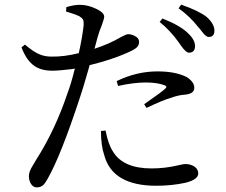

<svg xmlns="http://www.w3.org/2000/svg" viewBox="-20 -783 977 831"><path d="M139 28Q124 28 114.5 13.5Q105 -1 105 -21Q105 -40 122 -67Q130 -80 135 -89Q219 -220 273 -382Q287 -418 304 -486Q300 -486 292 -484Q233 -477 207 -477Q159 -477 130 -497Q95 -520 73 -578L88 -590Q121 -562 144 -551Q170 -538 202 -538Q258 -537 321 -553Q336 -620 342 -673Q343 -690 339.5 -697.5Q336 -705 323 -713Q309 -720 276 -730Q269 -732 266 -733L267 -752Q301 -763 331.5 -762Q362 -761 396 -745Q430 -729 431 -712Q431 -702 421 -675Q409 -646 403 -624L389 -572Q453 -593 499 -620Q502 -621 506 -624Q527 -635 534 -635Q550 -635 564 -627Q582 -618 582 -602Q582 -586 570 -576Q558 -566 525 -552Q461 -524 368 -501Q366 -494 362 -480Q339 -399 326 -361Q242 -106 186 -9Q175 11 166 19Q155 28 139 28ZM657 21Q466 21 431 -112Q417 -152 417 -216L437 -218Q448 -159 469 -127Q513 -54 636 -54Q695 -54 753 -68Q774 -73 782 -73Q804 -73 820 -63Q838 -52 838 -32Q838 -6 783 8Q722 21 657 21ZM614 -316 604 -332Q685 -388 697 -401Q705 -409 692 -414Q661 -426 611 -426Q559 -426 491 -411L485 -432Q571 -474 662 -474Q739 -474 787 -450Q821 -429 821 -402.5Q821 -376 777 -373Q751 -371 721 -360Q688 -351 614 -316ZM797 -555Q785 -555 763 -586Q757 -594 754 -599Q718 -650 671 -688L683 -703Q759 -673 793 -640Q825 -610 824 -583Q824 -555 797 -555ZM883 -623Q871 -623 852 -649Q843 -661 837 -667Q802 -712 753 -747L764 -763Q841 -736 874 -710Q908 -680 908 -650Q908 -623 883 -623Z"/></svg>

Font: GenRyuMin TW M
Style: Regular
Weight: 500
Version: Version 1.501;PS 1;hotconv 16.6.51;makeotf.lib2.5.65220